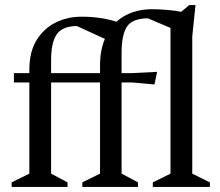

<svg xmlns="http://www.w3.org/2000/svg" viewBox="-20 -739 870 759"><path d="M26.1 0V-18.1L96 -52.6V-413H35V-450H96V-463Q96 -534 124.6 -580.4Q153.3 -626.8 200.1 -649.9Q247 -673 301.3 -673Q341.5 -673 376.6 -667.8Q411.6 -662.6 440.3 -653.1Q468.4 -678.5 504.5 -690.6Q540.6 -702.6 580.1 -702.6Q608.1 -702.6 641 -699.8Q673.9 -697.1 696.1 -692.3L728.5 -719H752.9L740 -595.1V-52.6L809.6 -18.1V0H584.1V-18.1L654 -52.6V-628.6L564.4 -666.6Q502.3 -665.8 481.4 -633Q460.6 -600.2 460.6 -530.6V-450H502.9L601.1 -455L590.6 -405L502.9 -413H460.6V-52.6L525.5 -18.1V0H305.4V-18.1L375.4 -52.6V-413H182V-52.6L247 -18.1V0ZM182 -450H375.4V-479.7Q375.4 -511.2 380.5 -537.8Q385.7 -564.4 394.6 -585.2L283.4 -636.3Q225.8 -635.2 203.9 -602.8Q182 -570.4 182 -501Z"/></svg>

Font: Ancizar Serif Light
Style: Regular
Weight: 300
Designer: Cesar Puertas, Viviana Monsalve, Julian Moncada, Julian Prieto, Jose Castro, Felipe Aragon, Mariel Hernandez, Sara Alarc
Version: Version 8.100